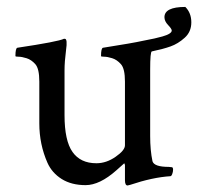

<svg xmlns="http://www.w3.org/2000/svg" viewBox="-20 -538 591 565"><path d="M463.9 -487.3Q463.9 -517.6 525.4 -517.6Q543 -500 543 -472.2Q543 -444.3 523.4 -426.8Q503.9 -409.2 481.9 -401.4Q460 -393.6 426.8 -386.7Q421.9 -385.7 421.9 -333V-137.7Q421.9 -95.7 428.7 -63.5Q433.6 -46.9 476.6 -46.9L486.3 -45.9Q489.3 -44.9 489.3 -38.6Q489.3 -32.2 486.8 -25.9Q484.4 -19.5 481.4 -19.5Q428.7 -16.1 363.3 5.9L355.5 7.8Q347.7 7.8 347.7 -7.8V-52.7L345.7 -57.6Q344.7 -56.6 335.9 -48.8L322.8 -37.1Q273.4 6.8 231.9 6.8Q190.4 6.8 161.6 -11.2Q132.8 -29.3 119.6 -59.1Q95.7 -113.3 95.7 -174.8V-297.9Q95.7 -335.9 84 -349.1Q72.3 -362.3 58.1 -366.7Q43.9 -371.1 34.7 -371.1Q25.4 -371.1 25.4 -373Q25.4 -396.5 31.2 -397.5Q151.4 -415.5 168 -423.8H170.9Q179.2 -423.8 174.3 -390.1Q169.9 -356.4 169.9 -331.1V-199.2Q169.9 -124 193.4 -90.8Q216.8 -57.6 263.7 -57.6Q293 -57.6 320.3 -76.7Q347.7 -95.7 347.7 -110.4V-297.9Q347.7 -335.9 335.9 -349.1Q324.2 -362.3 310.1 -366.7Q295.9 -371.1 286.6 -371.1Q277.3 -371.1 277.3 -373Q277.3 -396.5 283.2 -397.5Q372.6 -411.6 398.4 -417.5Q424.8 -422.9 434.6 -424.8Q444.3 -426.8 458 -430.7Q471.7 -434.6 478.5 -439Q485.4 -443.4 485.4 -448.2Q485.4 -453.1 474.6 -464.4Q463.9 -475.6 463.9 -487.3Z"/></svg>

Font: CrimsonText-Roman
Style: Roman
Weight: 400
Version: Version 0.13